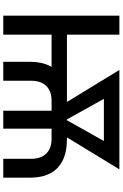

<svg xmlns="http://www.w3.org/2000/svg" viewBox="197 -966 768 1203"><g transform="rotate(90 581.5 -364.0)"><path d="M366.7 0V-168.5Q366.7 -240.7 393.1 -292.2Q419.4 -343.8 473.4 -371.3Q527.3 -398.9 609.4 -398.9H850.6Q933.1 -398.9 986.8 -371.3Q1040.5 -343.8 1066.7 -292.2Q1092.8 -240.7 1092.8 -168.5V0H974.6V-173.3Q974.6 -235.8 941.9 -269.3Q909.2 -302.7 848.1 -302.7H611.3Q550.8 -302.7 518.1 -269.3Q485.4 -235.8 485.4 -173.3V0ZM77.6 0V-727.5H196.8V0ZM171.4 -302.7V-398.9H630.9V-302.7ZM673.3 0V-361.8H785.6V0ZM684.6 -290 418 -727.5H544.9L758.3 -343.8L746.1 -290ZM711.9 -290 704.1 -347.7 917.5 -727.5H1040.5L773.9 -290ZM505.4 -630.4V-727.5H949.2V-630.4Z"/></g></svg>

Font: Inter
Style: 540
Weight: 540
Designer: Rasmus Andersson
Foundry: rsms
Version: Version 4.001;git-66647c0bb